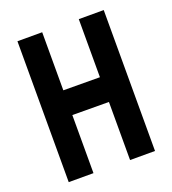

<svg xmlns="http://www.w3.org/2000/svg" viewBox="-130 -806 812 904"><g transform="rotate(-20 276.0 -353.5)"><path d="M60 -707V-1H184V-292L367 -291V0H492V-706H367V-415L184 -416V-707Z"/></g></svg>

Font: Lineal
Style: Bold
Weight: 700
Designer: Created by Frank Adebiaye with contributions from Anton Moglia & Ariel Martín Pérez
Created by Frank ADEBIAYE with FontF
Foundry: Velvetyne Type Foundry
Version: Version 2.000;Glyphs 3.2 (3227)